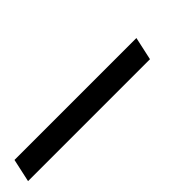

<svg xmlns="http://www.w3.org/2000/svg" viewBox="18 -218 500 500"><g transform="rotate(-45 267.5 32.0)"><path d="M-14 64 0 0H449L435 64Z"/></g></svg>

Font: Kanit Light
Style: Italic
Weight: 300
Italic angle: -12°
Designer: Katatrad Team
Foundry: CadsonDemak
Version: Version 2.000; ttfautohint (v1.8.3)